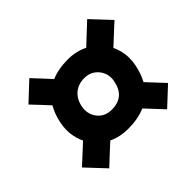

<svg xmlns="http://www.w3.org/2000/svg" viewBox="-141 -788 935 935"><g transform="rotate(-45 326.0 -321.0)"><path d="M122.5 -25.5 31.5 -122.5Q57 -146 81.5 -168.5Q105.5 -191 128 -211.5Q113 -242.5 108.5 -278.5Q107 -291.5 107 -304.5Q107 -327.5 112 -352Q122 -401 144 -438Q125 -458.5 105 -480Q85 -501.5 64 -523.5L158 -611.5Q179.5 -588 200.5 -566Q221 -543.5 240.5 -522.5Q289.5 -543.5 355 -543.5Q411.5 -543.5 458.5 -520Q482 -542 508 -566.5Q534 -590.5 560.5 -615.5L651.5 -518.5Q625 -494 600 -471Q575 -447.5 551.5 -426Q566 -395.5 570.5 -360.5Q572 -348 572 -335.5Q572 -312 567 -287.5Q557 -240.5 537.5 -204.5Q556.5 -184 577 -162Q597.5 -140 619 -117L525 -29.5Q503.5 -52.5 482.8 -74.8Q462 -97 442.5 -118Q392.5 -96 324 -96Q268 -96 222 -118Q198.5 -96.5 173.5 -73.2Q148.5 -50 122.5 -25.5ZM333.5 -218.5Q422 -218.5 439 -307.5Q441.5 -319 441.5 -329.5Q441.5 -347.5 435 -364Q424.5 -390 402 -406.2Q379.5 -422.5 348 -422.5Q305.5 -422.5 277.8 -399.2Q250 -376 241.5 -334.5Q239 -322.5 239 -311Q239 -278.5 259 -253Q285.5 -218.5 333.5 -218.5Z"/></g></svg>

Font: Heraclito
Style: Bold Italic
Weight: 700
Italic angle: -12°
Designer: Kostas Bartsokas (font) & Cristiano Sobral (main changes)
Foundry: Kostas Bartsokas (font) & Cristiano Sobral (main changes)
Version: Version 1.00;July 8, 2020;FontCreator 13.0.0.2655 64-bit